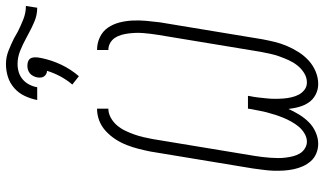

<svg xmlns="http://www.w3.org/2000/svg" viewBox="-242 -839 1089 645"><g transform="rotate(-90 302.5 -516.5)"><path d="M343 8Q324 8 307.5 -0.5Q291 -9 281 -23.5Q271 -38 266 -56Q261 -74 259 -92Q251 -74 240 -56Q229 -38 214.5 -23.5Q200 -9 180.5 -0.5Q161 8 142 8Q125 8 109.5 1.5Q94 -5 83.5 -17Q73 -29 66.5 -43.5Q60 -58 56.5 -74.5Q53 -91 52 -108Q51 -125 51.5 -142Q52 -159 54.5 -176.5Q57 -194 59 -211L116 -556Q120 -576 125 -595.5Q130 -615 137.5 -634.5Q145 -654 156.5 -672Q168 -690 184 -705Q200 -720 219.5 -727.5Q239 -735 260 -735V-697Q244 -697 229 -688.5Q214 -680 203.5 -667.5Q193 -655 186 -640.5Q179 -626 173.5 -610.5Q168 -595 164.5 -580Q161 -565 158 -549L101 -204Q99 -191 97.5 -178.5Q96 -166 95 -152.5Q94 -139 94 -126.5Q94 -114 95.5 -101.5Q97 -89 100 -77Q103 -65 109 -54.5Q115 -44 126 -37Q137 -30 149 -30Q163 -30 176.5 -38Q190 -46 199.5 -57.5Q209 -69 216.5 -82.5Q224 -96 229.5 -109.5Q235 -123 239.5 -137Q244 -151 247.5 -164.5Q251 -178 253.5 -192Q256 -206 259 -221L260 -228H303L302 -221Q299 -207 297.5 -193Q296 -179 294.5 -165Q293 -151 293 -137Q293 -123 294 -109.5Q295 -96 298 -82.5Q301 -69 307 -57.5Q313 -46 323.5 -38Q334 -30 348 -30Q365 -30 380 -39.5Q395 -49 405.5 -62.5Q416 -76 423 -91.5Q430 -107 435.5 -122.5Q441 -138 444.5 -154Q448 -170 451 -186L508 -531Q510 -543 511.5 -555.5Q513 -568 514 -581Q515 -594 514.5 -606Q514 -618 512.5 -630Q511 -642 507.5 -654Q504 -666 497.5 -675.5Q491 -685 480.5 -691Q470 -697 457 -697V-735Q480 -735 500 -725.5Q520 -716 532 -698.5Q544 -681 549.5 -659.5Q555 -638 556 -615.5Q557 -593 555 -570Q553 -547 550 -524L493 -179Q489 -158 484 -137.5Q479 -117 470.5 -97Q462 -77 450 -58Q438 -39 421.5 -24Q405 -9 384.5 -0.5Q364 8 343 8ZM289 -936Q293 -957 302.5 -977.5Q312 -998 329 -1013Q346 -1028 367 -1034.5Q388 -1041 410 -1041Q433 -1041 454.5 -1032.5Q476 -1024 496 -1014L519 -1001Q539 -991 560.5 -982.5Q582 -974 605 -974L599 -936Q575 -936 553.5 -945Q532 -954 512 -965L497 -973Q477 -984 455 -993Q433 -1002 410 -1002Q396 -1002 382.5 -998Q369 -994 358 -984.5Q347 -975 340.5 -962Q334 -949 332 -936ZM369 -796 341 -818Q357 -837 368.5 -858.5Q380 -880 387 -903Q381 -903 376 -906Q371 -909 368 -913.5Q365 -918 364.5 -924Q364 -930 365 -936Q366 -942 369.5 -949Q373 -956 378.5 -960.5Q384 -965 390.5 -967Q397 -969 404 -969Q411 -969 417.5 -967Q424 -965 427.5 -960.5Q431 -956 432 -949Q433 -942 432 -936V-934L430 -922Q423 -888 408 -856Q393 -824 369 -796Z"/></g></svg>

Font: Iosevka Curly XLtExObl
Style: Regular
Weight: 200
Width: 7
Italic angle: -9°
Monospace: yes
Designer: Belleve Invis
Foundry: Belleve Invis
Version: Version 11.0.1; ttfautohint (v1.8.3)